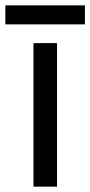

<svg xmlns="http://www.w3.org/2000/svg" viewBox="-40 -697 337 717"><path d="M173 0H85V-536H173ZM277 -677V-606H-20V-677Z"/></svg>

Font: Noto Sans IKEA
Style: Regular
Weight: 400
Designer: Monotype Design Team
Foundry: Monotype Imaging Inc.
Version: Version 2.001